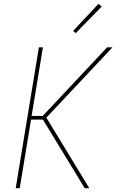

<svg xmlns="http://www.w3.org/2000/svg" viewBox="-20 -982 640 1002"><path d="M446 0H422L204 -358H142L83 0H62L183 -735H204L145 -377H203L539 -735H567L222 -368ZM375 -809 362 -821 494 -962 511 -948Z"/></svg>

Font: Iosevka Thin Extended Oblique
Style: Regular
Weight: 100
Width: 7
Italic angle: -9°
Monospace: yes
Designer: Belleve Invis
Foundry: Belleve Invis
Version: Version 32.5.0; ttfautohint (v1.8.4)